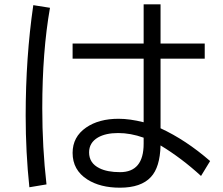

<svg xmlns="http://www.w3.org/2000/svg" viewBox="-20 -828 1030 887"><path d="M643.6 -808.1H721.7V-627H925.8V-557.1H721.7V-235.4Q838.9 -181.2 950.7 -84L908.7 -15.1Q818.4 -97.7 721.7 -156.2Q719.2 -55.2 677.2 -10.3Q631.8 39.1 534.2 39.1Q442.9 39.1 383.3 1Q315.4 -42.5 315.4 -121.6Q315.4 -195.8 377.9 -238.8Q436.5 -279.3 527.8 -279.3Q579.6 -279.3 643.6 -263.2V-557.1H315.4V-627H643.6ZM643.6 -191.9Q583.5 -213.4 525.9 -213.4Q468.3 -213.4 432.6 -192.9Q391.6 -168.9 391.6 -124Q391.6 -74.2 439.5 -50.8Q475.6 -32.7 534.7 -32.7Q643.6 -32.7 643.6 -164.1ZM115.7 37.1Q98.6 -124.5 98.6 -293.5Q98.6 -562 133.8 -804.2L210.9 -792Q175.3 -589.4 175.3 -328.1Q175.3 -146.5 194.8 23.9Z"/></svg>

Font: BIZ UDPGothic
Style: Regular
Weight: 400
Designer: TypeBank Co., Ltd.
Foundry: Morisawa Inc.
Version: Version 1.051